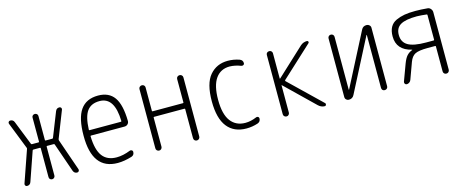

<svg xmlns="http://www.w3.org/2000/svg" viewBox="-35 -998 3569 1476"><g transform="rotate(-15 1750.0 -260.0)"><path d="M48.8 0Q40 0 35.2 -6.8Q30.3 -13.7 33.2 -22.5L121.1 -275.4Q123 -280.3 121.1 -284.2L37.1 -498Q34.2 -505.9 39.1 -512.7Q43.9 -519.5 51.8 -519.5Q76.2 -519.5 84 -498L160.2 -305.7Q162.1 -300.8 167 -300.8H219.7Q224.6 -300.8 224.6 -305.7V-497.1Q224.6 -506.8 231.4 -513.2Q238.3 -519.5 248 -519.5Q257.8 -519.5 264.6 -513.2Q271.5 -506.8 271.5 -497.1V-305.7Q271.5 -300.8 276.4 -300.8H329.1Q334 -300.8 335.9 -305.7L412.1 -498Q420.9 -520.5 444.3 -519.5Q452.1 -519.5 457 -512.7Q461.9 -505.9 459 -498L375 -284.2Q374 -280.3 375 -275.4L462.9 -22.5Q465.8 -14.6 460.9 -7.3Q456.1 0 447.3 0Q424.8 0 416 -22.5L335.9 -252.9Q334 -257.8 329.1 -257.8H276.4Q271.5 -257.8 271.5 -252.9V-23.4Q271.5 -13.7 264.6 -6.8Q257.8 0 248 0Q238.3 0 231.4 -6.3Q224.6 -12.7 224.6 -23.4V-252.9Q224.6 -257.8 219.7 -257.8H167Q162.1 -257.8 160.2 -252.9L80.1 -22.5Q72.3 0 48.8 0Z M753.9 -486.3Q686.5 -486.3 654.3 -441.9Q622.1 -397.5 618.2 -294.9Q618.2 -290 623 -290H872.1Q877 -290 877 -294.9Q873 -486.3 753.9 -486.3ZM768.6 9.8Q566.4 9.8 567.4 -259.8Q567.4 -399.4 613.3 -464.8Q659.2 -530.3 753.9 -530.3Q839.8 -530.3 881.8 -471.2Q923.8 -412.1 925.8 -282.2Q925.8 -267.6 915.5 -257.3Q905.3 -247.1 889.6 -247.1H623Q618.2 -247.1 618.2 -242.2Q621.1 -133.8 658.7 -84Q696.3 -34.2 771.5 -34.2Q822.3 -34.2 880.9 -57.6Q888.7 -60.5 896.5 -56.2Q904.3 -51.8 904.3 -43Q904.3 -16.6 880.9 -8.8Q820.3 9.8 768.6 9.8Z M1075.2 -24.4V-496.1Q1075.2 -505.9 1082.5 -512.7Q1089.8 -519.5 1100.1 -519.5Q1110.4 -519.5 1117.2 -512.7Q1124 -505.9 1124 -496.1V-309.6Q1124 -304.7 1128.9 -304.7H1370.1Q1375 -304.7 1375 -309.6V-495.1Q1375 -505.9 1382.3 -512.7Q1389.6 -519.5 1399.9 -519.5Q1410.2 -519.5 1417.5 -512.7Q1424.8 -505.9 1424.8 -495.1V-25.4Q1424.8 -14.6 1417.5 -7.3Q1410.2 0 1399.9 0Q1389.6 0 1382.3 -6.8Q1375 -13.7 1375 -25.4V-255.9Q1375 -260.7 1370.1 -260.7H1128.9Q1124 -260.7 1124 -255.9V-24.4Q1124 -14.6 1117.2 -7.3Q1110.4 0 1100.1 0Q1089.8 0 1082.5 -6.8Q1075.2 -13.7 1075.2 -24.4Z M1793 9.8Q1693.4 9.8 1640.6 -57.6Q1587.9 -125 1587.9 -259.8Q1587.9 -402.3 1642.6 -466.3Q1697.3 -530.3 1786.1 -530.3Q1833 -530.3 1877.9 -514.6Q1902.3 -505.9 1902.3 -480.5Q1902.3 -471.7 1894.5 -467.3Q1886.7 -462.9 1877.9 -465.8Q1833 -483.4 1789.1 -484.4Q1716.8 -484.4 1677.2 -428.2Q1637.7 -372.1 1637.7 -259.8Q1637.7 -144.5 1679.2 -89.4Q1720.7 -34.2 1795.9 -34.2Q1838.9 -34.2 1884.8 -53.7Q1892.6 -57.6 1900.4 -53.2Q1908.2 -48.8 1908.2 -40Q1908.2 -13.7 1883.8 -4.9Q1838.9 9.8 1793 9.8Z M2114.3 0Q2103.5 0 2096.2 -6.8Q2088.9 -13.7 2088.9 -24.4V-496.1Q2088.9 -505.9 2095.7 -512.7Q2102.5 -519.5 2114.3 -519.5Q2124 -519.5 2130.9 -512.7Q2137.7 -505.9 2137.7 -496.1V-294.9Q2137.7 -293.9 2138.7 -293.9H2140.6L2362.3 -500Q2384.8 -519.5 2414.1 -519.5Q2421.9 -519.5 2424.3 -512.2Q2426.8 -504.9 2420.9 -500L2174.8 -272.5Q2171.9 -268.6 2174.8 -264.6L2426.8 -21.5Q2431.6 -16.6 2428.7 -8.3Q2425.8 0 2418 0Q2389.6 0 2367.2 -21.5L2140.6 -241.2Q2139.6 -242.2 2138.7 -242.2Q2137.7 -242.2 2137.7 -241.2V-24.4Q2137.7 -14.6 2130.9 -7.3Q2124 0 2114.3 0Z M2609.4 0Q2597.7 0 2588.9 -8.3Q2580.1 -16.6 2580.1 -29.3V-496.1Q2580.1 -505.9 2586.9 -512.7Q2593.8 -519.5 2604 -519.5Q2614.3 -519.5 2621.1 -512.7Q2627.9 -505.9 2627.9 -496.1V-75.2Q2627.9 -74.2 2628.9 -74.2Q2630.9 -74.2 2630.9 -75.2L2846.7 -494.1Q2859.4 -520.5 2889.6 -519.5Q2901.4 -519.5 2910.6 -510.7Q2919.9 -502 2919.9 -490.2V-24.4Q2919.9 -14.6 2913.1 -7.3Q2906.2 0 2895 0Q2883.8 0 2877.4 -6.8Q2871.1 -13.7 2871.1 -24.4V-445.3Q2871.1 -446.3 2870.1 -446.3Q2868.2 -446.3 2868.2 -445.3L2652.3 -26.4Q2639.6 0 2609.4 0Z M3108.4 -381.8Q3108.4 -324.2 3152.8 -297.9Q3197.3 -271.5 3295.9 -271.5H3356.4Q3361.3 -271.5 3361.3 -276.4V-472.7Q3361.3 -478.5 3356.4 -478.5Q3316.4 -483.4 3279.3 -484.4Q3189.5 -484.4 3148.9 -460.4Q3108.4 -436.5 3108.4 -381.8ZM3070.3 0Q3061.5 0 3056.2 -7.3Q3050.8 -14.6 3053.7 -24.4L3102.5 -156.2Q3117.2 -195.3 3134.3 -214.4Q3151.4 -233.4 3177.7 -243.2Q3178.7 -243.2 3178.7 -245.1Q3178.7 -246.1 3177.7 -246.1Q3059.6 -274.4 3059.6 -382.8Q3059.6 -426.8 3075.7 -456.1Q3091.8 -485.4 3123.5 -500Q3155.3 -514.6 3191.4 -521Q3227.5 -527.3 3278.3 -527.3Q3322.3 -527.3 3375 -522.5Q3389.6 -521.5 3399.9 -509.3Q3410.2 -497.1 3410.2 -482.4V-24.4Q3410.2 -14.6 3403.3 -7.3Q3396.5 0 3385.7 0Q3375 0 3368.2 -6.8Q3361.3 -13.7 3361.3 -24.4V-222.7Q3361.3 -227.5 3356.4 -227.5H3295.9Q3226.6 -227.5 3197.3 -212.9Q3168 -198.2 3152.3 -155.3L3104.5 -24.4Q3100.6 -13.7 3090.8 -6.8Q3081.1 0 3070.3 0Z"/></g></svg>

Font: Rounded-L Mgen+ 1m light
Style: Regular
Weight: 200
Designer: [Source Han Sans]
Ryoko NISHIZUKA  (kana & ideographs); Paul D. Hunt (Latin, Greek & Cyrillic); Wenlong ZHANG  (bopomofo
Version: Version 1.059.20150602